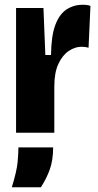

<svg xmlns="http://www.w3.org/2000/svg" viewBox="-20 -562 417 813"><path d="M48 0V-528H164L172 -329H196Q197 -411 214.5 -457Q232 -503 262.5 -522.5Q293 -542 331 -542Q339 -542 347 -541Q355 -540 363 -537L355 -360Q341 -364 325 -364Q298 -364 271.5 -346.5Q245 -329 227.5 -292Q210 -255 210 -196V0ZM30 231Q51 163 54.5 125Q58 87 58 62H205Q205 117 190.5 156.5Q176 196 153 231Z"/></svg>

Font: Bricolage Grotesque 12pt Condensed ExtraBold
Style: Regular
Weight: 800
Width: 3
Designer: Mathieu Triay
Foundry: Atelier Triay
Version: Version 1.001; ttfautohint (v1.8.4.7-5d5b);gftools[0.9.33.de